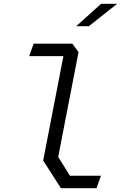

<svg xmlns="http://www.w3.org/2000/svg" viewBox="-20 -996 660 1016"><path d="M302.5 0H490.5L514 -66H350L288 -166L395.5 -720L363 -765H158L134.5 -699H315.5L208.5 -146.5ZM383.5 -857.5 515 -976H600L450.5 -857.5Z"/></svg>

Font: Monaspace Krypton Light
Style: Italic
Weight: 300
Italic angle: -11°
Designer: Riley Cran & the Lettermatic Team
Foundry: Lettermatic
Version: Version 1.101 (Monaspace Krypton)